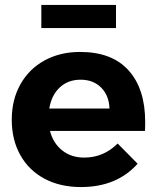

<svg xmlns="http://www.w3.org/2000/svg" viewBox="-20 -754 637 780"><path d="M180.2 -313H424.8Q422.9 -366.2 390.9 -398.2Q358.9 -430.2 307.6 -430.2Q256.3 -430.2 222.7 -398.7Q189 -367.2 180.2 -313ZM305.2 -543Q435.1 -543 502.4 -468Q569.8 -393.1 569.8 -258.8Q569.8 -234.9 568.8 -222.2H183.1Q196.3 -171.4 233.2 -142.6Q270 -113.8 321.8 -113.8Q400.9 -113.8 458 -170.9L539.1 -88.9Q454.6 5.9 309.1 5.9Q224.1 5.9 160.6 -28.1Q97.2 -62 62.5 -124Q27.8 -186 27.8 -267.6Q27.8 -349.1 63 -411.6Q98.1 -474.1 161.1 -508.5Q224.1 -543 305.2 -543ZM147.9 -733.9H451.2V-640.1H147.9Z"/></svg>

Font: Montserrat-SemiBold
Style: Regular
Weight: 600
Designer: Julieta Ulanovsky
Foundry: Julieta Ulanovsky
Version: Version 6.001